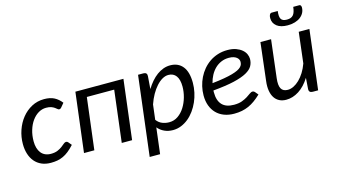

<svg xmlns="http://www.w3.org/2000/svg" viewBox="-91 -1001 2624 1489"><g transform="rotate(-15 1221.0 -257.0)"><path d="M28.3 0ZM393.6 -85.9Q368.7 -58.6 346.2 -40.8Q323.7 -22.9 301 -12.5Q278.3 -2 254.2 2.4Q230 6.8 201.7 6.8Q159.7 6.8 127.4 -7.6Q95.2 -22 73.2 -47.9Q51.3 -73.7 39.8 -109.9Q28.3 -146 28.3 -189.5Q28.3 -247.1 46.6 -300.3Q64.9 -353.5 97.9 -394.5Q130.9 -435.5 176.5 -460Q222.2 -484.4 276.9 -484.4Q325.2 -484.4 357.7 -467.5Q390.1 -450.7 415 -418.5L388.2 -386.2Q385.3 -382.3 380.9 -379.9Q376.5 -377.4 371.6 -377.4Q364.7 -377.4 358.2 -383.3Q351.6 -389.2 341.3 -396.5Q331.1 -403.8 315.2 -409.7Q299.3 -415.5 274.9 -415.5Q241.7 -415.5 212.6 -398.2Q183.6 -380.9 161.6 -350.3Q139.6 -319.8 127 -278.3Q114.3 -236.8 114.3 -189Q114.3 -159.7 121.1 -136Q127.9 -112.3 141.1 -95.5Q154.3 -78.6 174.1 -69.6Q193.8 -60.5 219.7 -60.5Q252 -60.5 273.7 -69.8Q295.4 -79.1 310.3 -90.3Q325.2 -101.6 335.7 -110.8Q346.2 -120.1 356 -120.1Q365.2 -120.1 372.1 -111.8L393.6 -85.9Z M912.6 -477.1 854.5 0H771.5L821.8 -414.6H602.1L551.3 0H468.3L526.9 -477.1Z M952.6 0ZM952.6 161.1 1030.3 -478H1073.2Q1087.4 -478 1095 -470.9Q1102.5 -463.9 1101.6 -449.2L1093.8 -346.2Q1112.8 -377.4 1135 -403.1Q1157.2 -428.7 1181.9 -446.8Q1206.5 -464.8 1233.4 -474.6Q1260.3 -484.4 1288.1 -484.4Q1353.5 -484.4 1389.2 -439.7Q1424.8 -395 1424.8 -308.6Q1424.8 -270 1416.5 -231.4Q1408.2 -192.9 1392.8 -158Q1377.4 -123 1355.5 -92.8Q1333.5 -62.5 1306.6 -40.5Q1279.8 -18.6 1248.3 -5.9Q1216.8 6.8 1182.1 6.8Q1145 6.8 1114 -7.3Q1083 -21.5 1061.5 -47.4L1036.1 161.1ZM1256.3 -416Q1231.9 -416 1207.3 -401.9Q1182.6 -387.7 1159.7 -362.3Q1136.7 -336.9 1116.9 -302Q1097.2 -267.1 1083 -225.6L1068.4 -106Q1087.9 -80.1 1114.7 -69.8Q1141.6 -59.6 1169.4 -59.6Q1209 -59.6 1240.5 -81.5Q1272 -103.5 1293.9 -138.4Q1315.9 -173.3 1327.9 -216.1Q1339.8 -258.8 1339.8 -300.8Q1339.8 -357.4 1318.1 -386.7Q1296.4 -416 1256.3 -416Z M1479.5 0ZM1900.9 -372.6Q1900.9 -341.8 1886.7 -316.2Q1872.6 -290.5 1835.2 -269.8Q1797.9 -249 1732.2 -233.6Q1666.5 -218.3 1563.5 -209Q1563 -205.1 1563 -200.9Q1563 -196.8 1563 -192.9Q1563 -127.9 1594.5 -94.2Q1626 -60.5 1689.9 -60.5Q1728.5 -60.5 1754.4 -70.3Q1780.3 -80.1 1798.6 -91.6Q1816.9 -103 1829.6 -112.8Q1842.3 -122.6 1854.5 -122.6Q1863.8 -122.6 1871.1 -114.3L1892.6 -88.4Q1866.2 -63.5 1841.1 -45.4Q1815.9 -27.3 1790 -15.9Q1764.2 -4.4 1735.6 1.2Q1707 6.8 1674.3 6.8Q1628.9 6.8 1592.8 -7.1Q1556.6 -21 1531.5 -46.9Q1506.3 -72.8 1492.9 -109.1Q1479.5 -145.5 1479.5 -190.9Q1479.5 -227.5 1487.8 -263.4Q1496.1 -299.3 1512.2 -332Q1528.3 -364.7 1551.5 -392.3Q1574.7 -419.9 1604.5 -440.4Q1634.3 -460.9 1670.4 -472.4Q1706.5 -483.9 1748 -483.9Q1788.1 -483.9 1816.9 -473.4Q1845.7 -462.9 1864.5 -446.8Q1883.3 -430.7 1892.1 -410.9Q1900.9 -391.1 1900.9 -372.6ZM1743.7 -422.9Q1710 -422.9 1681.6 -410.6Q1653.3 -398.4 1631.6 -377.2Q1609.9 -356 1594.5 -327.1Q1579.1 -298.3 1571.3 -265.6Q1626 -271.5 1666.3 -278.6Q1706.5 -285.6 1734.6 -293.7Q1762.7 -301.8 1780.3 -310.5Q1797.9 -319.3 1807.6 -329.1Q1817.4 -338.9 1820.8 -349.1Q1824.2 -359.4 1824.2 -370.6Q1824.2 -379.4 1819.8 -388.4Q1815.4 -397.5 1805.9 -405.3Q1796.4 -413.1 1781 -418Q1765.6 -422.9 1743.7 -422.9Z M1971.7 0ZM2098.1 -477.5 2062 -173.8Q2055.2 -118.2 2069.8 -91.3Q2084.5 -64.5 2123 -64.5Q2146 -64.5 2169.9 -76.2Q2193.8 -87.9 2216.3 -109.6Q2238.8 -131.3 2258.1 -162.1Q2277.3 -192.9 2291 -231L2320.3 -477.5H2405.8L2348.1 0H2305.7Q2272.9 0 2275.4 -30.8L2281.7 -118.2Q2242.7 -56.2 2193.4 -24.7Q2144 6.8 2091.8 6.8Q2060.5 6.8 2036.6 -5.4Q2012.7 -17.6 1997.8 -40.5Q1982.9 -63.5 1977.3 -97.2Q1971.7 -130.9 1977.1 -173.8L2012.7 -477.5ZM2256.8 -592.3Q2274.4 -592.3 2286.9 -596.9Q2299.3 -601.6 2307.9 -611.3Q2316.4 -621.1 2321.5 -637Q2326.7 -652.8 2329.1 -675.3H2377.9Q2385.7 -675.3 2389.4 -668.7Q2393.1 -662.1 2393.1 -653.8Q2393.1 -631.3 2383.3 -612.1Q2373.5 -592.8 2355.2 -578.4Q2336.9 -564 2310.5 -555.9Q2284.2 -547.9 2251.5 -547.9Q2195.8 -547.9 2164.8 -572Q2133.8 -596.2 2133.8 -637.2Q2133.8 -654.8 2139.9 -665Q2146 -675.3 2155.8 -675.3H2204.6Q2198.7 -630.4 2210.4 -611.3Q2222.2 -592.3 2256.8 -592.3Z"/></g></svg>

Font: Carlito
Style: Italic
Weight: 400
Italic angle: -7°
Designer: Lukasz Dziedzic
Foundry: tyPoland Lukasz Dziedzic
Version: Version 1.104